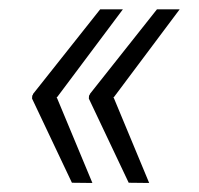

<svg xmlns="http://www.w3.org/2000/svg" viewBox="-20 -473 437 421"><path d="M249.5 -452.6 105.5 -260.3H52.2V-266.6L199.7 -452.6ZM102.5 -264.2 182.6 -71.8 137.7 -72.3 50.3 -256.8 50.8 -264.2ZM374 -452.6 230 -260.3H176.8V-266.6L324.2 -452.6ZM227.1 -264.2 307.1 -71.8 262.2 -72.3 174.8 -256.8 175.3 -264.2Z"/></svg>

Font: Roboto Condensed Light
Style: Italic
Weight: 300
Italic angle: -12°
Designer: Christian Robertson
Foundry: Google
Version: Version 3.0; 2020